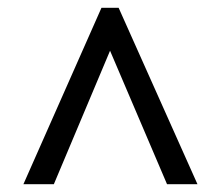

<svg xmlns="http://www.w3.org/2000/svg" viewBox="-20 -734 567 492"><path d="M240 -714H284L486 -262H408L262 -604L118 -262H40Z"/></svg>

Font: Noto Serif Sinhala SemiCondensed
Style: Bold
Weight: 700
Width: 4
Designer: Jelle Bosma - Monotype Design Team
Foundry: Monotype Imaging Inc.
Version: Version 2.007; ttfautohint (v1.8.4.7-5d5b)